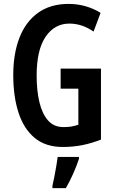

<svg xmlns="http://www.w3.org/2000/svg" viewBox="-20 -744 596 985"><path d="M291 -392H498V-28Q450 -9 402.5 0.5Q355 10 302 10Q214 10 158 -36.5Q102 -83 75 -166Q48 -249 48 -359Q48 -469 80 -551Q112 -633 175.5 -678.5Q239 -724 332 -724Q377 -724 419 -712Q461 -700 496 -678L460 -582Q401 -623 336 -623Q260 -623 214 -555.5Q168 -488 168 -356Q168 -280 182 -220.5Q196 -161 226 -126.5Q256 -92 306 -92Q330 -92 347 -95Q364 -98 382 -104V-289H291ZM385 71Q373 108 355 148Q337 188 318 221H249V209Q253 191 258.5 164.5Q264 138 268.5 110Q273 82 276 61H385Z"/></svg>

Font: Noto Sans Tamil ExtraCondensed SemiBold
Style: Regular
Weight: 600
Width: 2
Designer: Jelle Bosma - Monotype Design Team
Foundry: Monotype Imaging Inc.
Version: Version 2.004; ttfautohint (v1.8.4.7-5d5b)